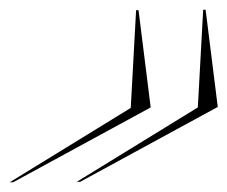

<svg xmlns="http://www.w3.org/2000/svg" viewBox="-70 -345 468 395"><path d="M210 -324H215L240 -124L-43 30H-50L199 -123ZM348 -325H353L378 -125L95 29H88L337 -124Z"/></svg>

Font: Ballet 24pt
Style: Regular
Weight: 400
Designer: Maximiliano R. Sproviero
Foundry: Omnibus-Type
Version: Version 1.100